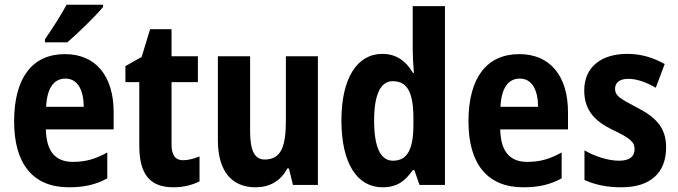

<svg xmlns="http://www.w3.org/2000/svg" viewBox="-20 -786 2882 816"><path d="M418 -756V-766H263C239 -721 204 -667 171 -619V-606H266C313 -646 387 -719 418 -756ZM256 -556C118 -556 40 -456 40 -270C40 -92 118 10 273 10C339 10 389 -2 436 -28V-138C386 -110 343 -98 290 -98C214 -98 177 -144 175 -236H463V-309C463 -463 387 -556 256 -556ZM258 -452C309 -452 335 -406 336 -332H176C180 -415 211 -452 258 -452Z M758 -105C725 -105 709 -127 709 -172V-437H821V-547H709V-662H618L582 -544L513 -505V-437H572V-166C572 -41 621 10 717 10C761 10 797 0 828 -15V-121C804 -112 781 -105 758 -105Z M1331 -547H1195V-275C1195 -167 1177 -108 1105 -108C1061 -108 1043 -148 1043 -228V-547H906V-190C906 -61 963 10 1066 10C1125 10 1173 -16 1201 -70H1208L1225 0H1331Z M1606 10C1667 10 1702 -16 1734 -63H1741L1763 0H1871V-760H1734V-575C1734 -549 1736 -513 1739 -476H1735C1705 -528 1663 -557 1605 -557C1498 -557 1431 -454 1431 -274C1431 -93 1497 10 1606 10ZM1650 -103C1598 -103 1570 -159 1570 -274C1570 -383 1597 -441 1649 -441C1713 -441 1737 -390 1737 -283V-256C1737 -151 1711 -103 1650 -103Z M2187 -556C2049 -556 1971 -456 1971 -270C1971 -92 2049 10 2204 10C2270 10 2320 -2 2367 -28V-138C2317 -110 2274 -98 2221 -98C2145 -98 2108 -144 2106 -236H2394V-309C2394 -463 2318 -556 2187 -556ZM2189 -452C2240 -452 2266 -406 2267 -332H2107C2111 -415 2142 -452 2189 -452Z M2811 -160C2811 -247 2763 -290 2687 -329C2611 -369 2594 -380 2594 -409C2594 -435 2614 -451 2650 -451C2688 -451 2730 -435 2767 -413L2805 -514C2754 -542 2704 -557 2646 -557C2534 -557 2463 -500 2463 -402C2463 -319 2506 -272 2582 -235C2661 -198 2677 -181 2677 -152C2677 -120 2655 -103 2611 -103C2563 -103 2507 -122 2464 -147V-21C2511 0 2561 10 2621 10C2744 10 2811 -51 2811 -160Z"/></svg>

Font: Noto Sans Thai Looped Condensed
Style: Bold
Weight: 700
Width: 3
Designer: Sasikarn Vongin, Ben Mitchell
Foundry: The Fontpad Ltd
Version: Version 1.001